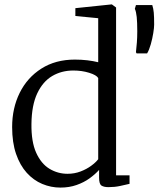

<svg xmlns="http://www.w3.org/2000/svg" viewBox="-20 -839 718 870"><path d="M253.5 11Q211 11 171.5 -5.5Q132 -22 101.2 -56Q70.5 -90 52.8 -141.5Q35 -193 35 -263.5Q35 -349 69.2 -418.2Q103.5 -487.5 167.5 -528.2Q231.5 -569 319 -569Q348.5 -569 375.8 -565.8Q403 -562.5 425 -557V-756.5L321.5 -766.5V-802L485 -819H487L506 -805V-44.5H567V-6Q547.5 -1.5 523.5 3.8Q499.5 9 471.5 9Q451 9 440 2Q429 -5 429 -34V-69Q411.5 -49.5 386 -31Q360.5 -12.5 327.2 -0.8Q294 11 253.5 11ZM286 -51.5Q317.5 -51.5 345 -62Q372.5 -72.5 393.2 -87.8Q414 -103 425 -117.5V-485.5Q417 -499 384 -509.2Q351 -519.5 312.5 -519.5Q259 -519.5 216.5 -494.5Q174 -469.5 148.8 -416Q123.5 -362.5 122.5 -277.5Q121.5 -196.5 144 -146.8Q166.5 -97 204.2 -74.2Q242 -51.5 286 -51.5ZM646.5 -597H599L596 -602.5Q598.5 -623.5 600.2 -646.5Q602 -669.5 602 -697Q602 -737.5 599.5 -762Q597 -786.5 591 -799L596 -816H670Q675 -800.5 676.8 -781.8Q678.5 -763 678.5 -727Q678.5 -714 674.5 -689Q670.5 -664 663.2 -638.2Q656 -612.5 646.5 -597Z"/></svg>

Font: Merriweather 20pt Light
Style: Regular
Weight: 300
Version: Version 2.100